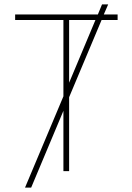

<svg xmlns="http://www.w3.org/2000/svg" viewBox="-20 -780 603 875"><path d="M94 75H122L269 -275V0H295V-337L443 -689H516V-714H453L473 -760H445L426 -714H49V-689H269V-341ZM295 -689H415L295 -403Z"/></svg>

Font: Noto Sans Mono SemiCondensed Thin
Style: Regular
Weight: 100
Width: 4
Designer: Monotype Design Team
Foundry: Monotype Imaging Inc.
Version: Version 2.014